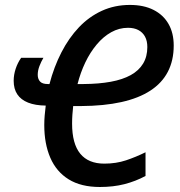

<svg xmlns="http://www.w3.org/2000/svg" viewBox="-20 -745 725 775"><path d="M383.3 9.8Q307.1 9.8 257.3 -21Q207.5 -51.8 183.1 -108.2Q158.7 -164.6 158.7 -240.2Q158.7 -259.8 160.4 -279.3Q162.1 -298.8 164.6 -318.8Q122.1 -319.3 93.3 -330.8Q64.5 -342.3 49.8 -364.3Q35.2 -386.2 35.2 -418.9Q35.2 -442.9 43.2 -467.3Q51.3 -491.7 65.4 -511.7H155.3Q146 -496.1 139.2 -478.3Q132.3 -460.4 132.3 -442.9Q132.3 -426.3 141.6 -416Q150.9 -405.8 172.9 -405.8H179.7Q197.8 -475.1 227.8 -533.4Q257.8 -591.8 298.6 -634.8Q339.4 -677.7 391.1 -701.4Q442.9 -725.1 504.4 -725.1Q560.1 -725.1 599.6 -705.1Q639.2 -685.1 660.2 -648.4Q681.2 -611.8 681.2 -561Q681.2 -501 657.5 -455.3Q633.8 -409.7 586.9 -379.2Q540 -348.6 470 -333Q399.9 -317.4 307.1 -316.9H275.4Q273.4 -299.3 272.2 -281.7Q271 -264.2 271 -246.1Q271 -164.6 304 -124.5Q336.9 -84.5 400.9 -84.5Q448.7 -84.5 488.8 -97.9Q528.8 -111.3 567.4 -130.4V-34.7Q527.3 -13.2 482.4 -1.7Q437.5 9.8 383.3 9.8ZM293 -405.8H317.9Q379.4 -406.2 427.2 -415Q475.1 -423.8 507.8 -441.9Q540.5 -460 557.6 -488.3Q574.7 -516.6 574.7 -555.2Q574.7 -580.1 565.2 -597.4Q555.7 -614.7 538.3 -623.8Q521 -632.8 496.6 -632.8Q460.9 -632.8 429 -615Q397 -597.2 370.4 -565.4Q343.8 -533.7 324.2 -492.7Q304.7 -451.7 293 -405.8Z"/></svg>

Font: Open Sans SemiCondensed SemiBold
Style: Italic
Weight: 600
Width: 4
Italic angle: -12°
Designer: Monotype Design Team
Foundry: Monotype Imaging Inc.
Version: Version 3.000